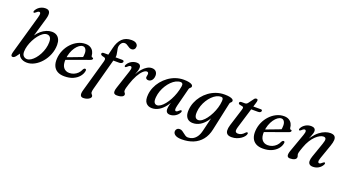

<svg xmlns="http://www.w3.org/2000/svg" viewBox="-62 -1449 4420 2433"><g transform="rotate(20 2148.0 -232.5)"><path d="M184 -578Q195.5 -618 191.8 -633.5Q188 -649 174.5 -649Q166.5 -649 157 -644Q147.5 -639 134 -626Q126 -618.5 120.5 -616.5Q115 -614.5 110 -616.5Q104.5 -619.5 104.5 -627.2Q104.5 -635 110.5 -646Q122.5 -668 141.5 -684.2Q160.5 -700.5 184.5 -709.5Q208.5 -718.5 235 -718.5Q280.5 -718.5 292.2 -687.5Q304 -656.5 287 -598L189 -260.5L170 -260Q187 -306 213 -344.2Q239 -382.5 271.5 -409.8Q304 -437 340 -452Q376 -467 413 -467Q450 -467 476.2 -451.2Q502.5 -435.5 516.5 -405.2Q530.5 -375 530.5 -332Q530 -263 505 -201.2Q480 -139.5 438.8 -91.8Q397.5 -44 347.2 -16.8Q297 10.5 246 10.5Q191 10.5 155.5 -18.8Q120 -48 123 -104.5L145 -94L90 -19.5Q78.5 -6.5 69.2 -1.5Q60 3.5 51 3.5Q41.5 3.5 35.8 -2.2Q30 -8 30 -20.8Q30 -33.5 35.5 -55.5ZM363 -415Q337 -414.5 309.5 -395Q282 -375.5 256.5 -343.2Q231 -311 210.5 -271Q190 -231 178 -189.2Q166 -147.5 165.5 -110Q165 -70 184.8 -51.2Q204.5 -32.5 232 -32.5Q257 -32.5 283.8 -49.5Q310.5 -66.5 335.5 -95.8Q360.5 -125 380.8 -163.5Q401 -202 412.8 -245Q424.5 -288 424.5 -331.5Q425 -362 417 -380.5Q409 -399 395 -407.2Q381 -415.5 363 -415Z M642 -206.5Q642 -206.5 660.5 -213.5Q679 -220.5 709.2 -231.8Q739.5 -243 774.2 -256.2Q809 -269.5 842.2 -282Q875.5 -294.5 900 -304L888.5 -288Q892.5 -300.5 894.5 -316Q896.5 -331.5 896.5 -352.5Q896.5 -386.5 882.2 -408Q868 -429.5 844 -429.5Q820.5 -429.5 795.5 -411.8Q770.5 -394 748.5 -362.5Q726.5 -331 711.5 -289Q696.5 -247 693 -198.5Q687.5 -125 715.5 -88Q743.5 -51 795 -51Q826 -51 854.8 -62.8Q883.5 -74.5 906.8 -97.2Q930 -120 943 -152Q950 -163 955.8 -166.8Q961.5 -170.5 968 -170.5Q976 -170.5 980.5 -163.8Q985 -157 981.5 -141.5Q974.5 -103 945.2 -68Q916 -33 867 -11.2Q818 10.5 750.5 10.5Q693 10.5 655.2 -11.2Q617.5 -33 600.5 -73.2Q583.5 -113.5 587 -169.5Q591 -230 614.8 -283.5Q638.5 -337 677.2 -378.5Q716 -420 764.5 -444Q813 -468 866.5 -468Q905.5 -468 932.2 -452.5Q959 -437 973 -411Q987 -385 989 -353Q990 -345.5 993.5 -340.5Q997 -335.5 1003.5 -335.5Q1010.5 -336 1014 -332.8Q1017.5 -329.5 1017.5 -323.5Q1017.5 -316 1011 -309.2Q1004.5 -302.5 985.5 -296Q965.5 -289 933 -277.2Q900.5 -265.5 862.2 -251.8Q824 -238 786 -224.2Q748 -210.5 716.2 -199Q684.5 -187.5 665.2 -180.5Q646 -173.5 646 -173.5Z M1225 -389.5 1242.5 -438 1365.5 -437.5Q1379 -437.5 1386 -433.8Q1393 -430 1393 -420Q1393 -411.5 1386.5 -404.5Q1380 -397.5 1369.2 -393.5Q1358.5 -389.5 1344 -389.5ZM1093.5 -419Q1093.5 -427.5 1100.2 -433Q1107 -438.5 1121 -438.5H1182L1205.5 -536.5Q1225.5 -622.5 1272.2 -668Q1319 -713.5 1396.5 -713.5Q1441 -713.5 1462 -696.2Q1483 -679 1483 -656.5Q1483 -633 1469.2 -618.2Q1455.5 -603.5 1432.5 -603.5Q1417.5 -603.5 1404.5 -610.2Q1391.5 -617 1379.8 -625.5Q1368 -634 1355.8 -640.5Q1343.5 -647 1330 -647Q1305.5 -647 1289.5 -630.5Q1273.5 -614 1267.5 -587Q1264 -571 1266.8 -551.8Q1269.5 -532.5 1274.5 -512Q1279.5 -491.5 1281.5 -471Q1283.5 -450.5 1278.5 -431.5L1153.5 30.5Q1149.5 45 1147.5 56.8Q1145.5 68.5 1145.5 78.5Q1145.5 91 1151.5 99Q1157.5 107 1163.5 114.2Q1169.5 121.5 1169.5 132Q1169.5 146 1155.2 158.5Q1141 171 1118.2 178.8Q1095.5 186.5 1070.5 186.5Q1040.5 186.5 1031.5 164.5Q1022.5 142.5 1035 97.5L1158 -337Q1166.5 -365.5 1159 -378.5Q1151.5 -391.5 1118 -395.5Q1103 -401 1098.2 -406.8Q1093.5 -412.5 1093.5 -419Z M1432.5 -365.5Q1426.5 -368.5 1426.8 -376Q1427 -383.5 1433 -395Q1445 -417 1464.2 -433.2Q1483.5 -449.5 1507.8 -458.5Q1532 -467.5 1558 -467.5Q1583.5 -467.5 1597.8 -455Q1612 -442.5 1612 -418.5Q1612 -397.5 1603.2 -370Q1594.5 -342.5 1582.8 -312.5Q1571 -282.5 1561.5 -255.2Q1552 -228 1550.5 -208L1542.5 -209Q1558.5 -268 1583 -315.8Q1607.5 -363.5 1637 -397.2Q1666.5 -431 1698 -449.2Q1729.5 -467.5 1760.5 -467.5Q1798 -467.5 1817 -446.2Q1836 -425 1835.5 -390.5Q1834.5 -364 1825 -345.2Q1815.5 -326.5 1800.8 -316.5Q1786 -306.5 1768.5 -306.5Q1749.5 -306.5 1740.5 -315.5Q1731.5 -324.5 1731.5 -336Q1731.5 -347 1734.8 -356.8Q1738 -366.5 1738 -377.5Q1738 -390 1732.2 -397.5Q1726.5 -405 1713.5 -405Q1692 -405 1663.8 -378.8Q1635.5 -352.5 1606.8 -301.2Q1578 -250 1553.5 -174Q1542 -139.5 1536.8 -118.8Q1531.5 -98 1531.5 -81.5Q1531.5 -69.5 1536.2 -62.8Q1541 -56 1546 -49.8Q1551 -43.5 1551 -32Q1551 -20.5 1540.2 -10.5Q1529.5 -0.5 1509 5Q1488.5 10.5 1458 10.5Q1435 10.5 1424 0.2Q1413 -10 1413.5 -31.2Q1414 -52.5 1425 -84.5L1505 -327Q1518.5 -366.5 1514.5 -382.5Q1510.5 -398.5 1497 -398.5Q1489 -398.5 1479.5 -393.2Q1470 -388 1456.5 -374.5Q1448.5 -367.5 1443 -365.5Q1437.5 -363.5 1432.5 -365.5Z M2223 -129.5Q2213 -88.5 2216.5 -73.2Q2220 -58 2231.5 -58Q2240.5 -58 2249.5 -63.2Q2258.5 -68.5 2272 -81.5Q2280 -89 2285.5 -91Q2291 -93 2296 -90.5Q2301.5 -87.5 2301.5 -80Q2301.5 -72.5 2295.5 -61Q2277.5 -28.5 2244.2 -9Q2211 10.5 2176 10.5Q2147 10.5 2132.8 -4Q2118.5 -18.5 2118.5 -46Q2118.5 -57.5 2120.5 -71.5Q2122.5 -85.5 2127.5 -106.2Q2132.5 -127 2141.5 -157.8Q2150.5 -188.5 2164.5 -233.5L2174 -217Q2146.5 -144.5 2107.8 -93.5Q2069 -42.5 2023.8 -16Q1978.5 10.5 1931 10.5Q1878.5 10.5 1849.5 -24.8Q1820.5 -60 1828 -137Q1833 -187 1853.5 -235.2Q1874 -283.5 1908 -325.5Q1942 -367.5 1986 -399.5Q2030 -431.5 2082 -449.5Q2134 -467.5 2190.5 -467.5Q2233 -467.5 2261 -461.2Q2289 -455 2302.8 -444.8Q2316.5 -434.5 2315.5 -421Q2314.5 -410.5 2308.2 -404.5Q2302 -398.5 2295.2 -392.2Q2288.5 -386 2286 -375.5ZM1933.5 -141Q1928.5 -89.5 1941.8 -68.2Q1955 -47 1980 -47Q2002.5 -47 2028.2 -65Q2054 -83 2079.8 -114.8Q2105.5 -146.5 2128 -188.2Q2150.5 -230 2167.2 -278.2Q2184 -326.5 2192 -377Q2196 -403 2188.2 -414.5Q2180.5 -426 2163 -426Q2131.5 -426 2100.5 -410.2Q2069.5 -394.5 2041.2 -366.2Q2013 -338 1990 -301.5Q1967 -265 1952.2 -224Q1937.5 -183 1933.5 -141Z M2753 -1.5Q2735 84 2689.2 140.5Q2643.5 197 2575.8 224.8Q2508 252.5 2422.5 252.5Q2363.5 252.5 2334.5 234Q2305.5 215.5 2305.5 186.5Q2305.5 166.5 2319.2 152.5Q2333 138.5 2356.5 138.5Q2375 138.5 2391 148.2Q2407 158 2422.2 171Q2437.5 184 2453.2 193.5Q2469 203 2486.5 203Q2519.5 203 2549.5 188.5Q2579.5 174 2602.8 141.5Q2626 109 2638.5 55L2702.5 -211L2718.5 -200.5Q2692.5 -134 2655.8 -86.5Q2619 -39 2575 -14.2Q2531 10.5 2482.5 10.5Q2448 10.5 2423.2 -4.8Q2398.5 -20 2386.2 -51.2Q2374 -82.5 2378 -131.5Q2382 -183 2401.8 -232Q2421.5 -281 2454.8 -323.8Q2488 -366.5 2532.2 -399Q2576.5 -431.5 2629.2 -449.8Q2682 -468 2740.5 -468Q2782 -468 2809.5 -462.2Q2837 -456.5 2850.2 -446.5Q2863.5 -436.5 2862 -424.5Q2861 -413 2855.2 -407.5Q2849.5 -402 2843.2 -396.2Q2837 -390.5 2834.5 -379ZM2484.5 -141.5Q2481.5 -106.5 2487.8 -86.2Q2494 -66 2506.2 -57.5Q2518.5 -49 2534 -49Q2559.5 -49 2586.5 -69Q2613.5 -89 2638.8 -122.8Q2664 -156.5 2685.2 -198.8Q2706.5 -241 2720 -286.8Q2733.5 -332.5 2736.5 -375Q2739.5 -402 2732.2 -414Q2725 -426 2707.5 -426Q2678 -426 2647.5 -410.5Q2617 -395 2589 -367.2Q2561 -339.5 2538.5 -303.2Q2516 -267 2501.8 -225.8Q2487.5 -184.5 2484.5 -141.5Z M3002 -404 2963 -412Q2954.5 -414.5 2950.5 -419.5Q2946.5 -424.5 2946.5 -431.5Q2946.5 -440.5 2953.8 -445.8Q2961 -451 2974 -451H3018Q3030 -451 3039 -455.5Q3048 -460 3055.5 -469L3109.5 -542Q3116 -550.5 3123 -553.5Q3130 -556.5 3138 -556.5Q3147 -556.5 3151.8 -551.8Q3156.5 -547 3156.5 -538Q3156.5 -532.5 3155 -523.5Q3153.5 -514.5 3149.5 -502.5L3040.5 -144.5Q3024.5 -93.5 3032.5 -76.5Q3040.5 -59.5 3068 -59.5Q3091 -59.5 3111.2 -69.8Q3131.5 -80 3153.5 -104Q3159.5 -110.5 3163.8 -113Q3168 -115.5 3172.5 -115.5Q3178.5 -115.5 3181.8 -111.5Q3185 -107.5 3184 -100.5Q3182.5 -84 3168 -64.8Q3153.5 -45.5 3129.2 -28.5Q3105 -11.5 3073.5 -0.5Q3042 10.5 3005.5 10.5Q2967 10.5 2947.5 -5.2Q2928 -21 2926 -51.8Q2924 -82.5 2937.5 -127L3009.5 -356.5Q3017.5 -381.5 3015.5 -391.2Q3013.5 -401 3002 -404ZM3086.5 -406.5 3100.5 -449.5H3235.5Q3253.5 -449.5 3253.5 -434Q3253.5 -421 3242.2 -413.8Q3231 -406.5 3212 -406.5Z M3318.5 -206.5Q3318.5 -206.5 3337 -213.5Q3355.5 -220.5 3385.8 -231.8Q3416 -243 3450.8 -256.2Q3485.5 -269.5 3518.8 -282Q3552 -294.5 3576.5 -304L3565 -288Q3569 -300.5 3571 -316Q3573 -331.5 3573 -352.5Q3573 -386.5 3558.8 -408Q3544.5 -429.5 3520.5 -429.5Q3497 -429.5 3472 -411.8Q3447 -394 3425 -362.5Q3403 -331 3388 -289Q3373 -247 3369.5 -198.5Q3364 -125 3392 -88Q3420 -51 3471.5 -51Q3502.5 -51 3531.2 -62.8Q3560 -74.5 3583.2 -97.2Q3606.5 -120 3619.5 -152Q3626.5 -163 3632.2 -166.8Q3638 -170.5 3644.5 -170.5Q3652.5 -170.5 3657 -163.8Q3661.5 -157 3658 -141.5Q3651 -103 3621.8 -68Q3592.5 -33 3543.5 -11.2Q3494.5 10.5 3427 10.5Q3369.5 10.5 3331.8 -11.2Q3294 -33 3277 -73.2Q3260 -113.5 3263.5 -169.5Q3267.5 -230 3291.2 -283.5Q3315 -337 3353.8 -378.5Q3392.5 -420 3441 -444Q3489.5 -468 3543 -468Q3582 -468 3608.8 -452.5Q3635.5 -437 3649.5 -411Q3663.5 -385 3665.5 -353Q3666.5 -345.5 3670 -340.5Q3673.5 -335.5 3680 -335.5Q3687 -336 3690.5 -332.8Q3694 -329.5 3694 -323.5Q3694 -316 3687.5 -309.2Q3681 -302.5 3662 -296Q3642 -289 3609.5 -277.2Q3577 -265.5 3538.8 -251.8Q3500.5 -238 3462.5 -224.2Q3424.5 -210.5 3392.8 -199Q3361 -187.5 3341.8 -180.5Q3322.5 -173.5 3322.5 -173.5Z M3782 -365.5Q3776.5 -368.5 3776.5 -376.2Q3776.5 -384 3782.5 -395Q3801 -428 3834.8 -447.8Q3868.5 -467.5 3909.5 -467.5Q3937 -467.5 3952.8 -455.2Q3968.5 -443 3968.5 -419Q3968.5 -404.5 3962.8 -385.8Q3957 -367 3946.5 -341Q3936 -315 3920.8 -278.2Q3905.5 -241.5 3887 -191L3885 -212Q3914 -284 3950 -333Q3986 -382 4024.5 -411.8Q4063 -441.5 4099.8 -454.5Q4136.5 -467.5 4166.5 -467.5Q4208.5 -467.5 4226 -449.8Q4243.5 -432 4241.8 -399Q4240 -366 4224 -320.5L4157 -129.5Q4143 -90 4146.8 -74.2Q4150.5 -58.5 4163.5 -58.5Q4172 -58.5 4181.2 -63.8Q4190.5 -69 4204 -82Q4212.5 -89.5 4217.8 -91.5Q4223 -93.5 4228 -91.5Q4234 -88.5 4233.8 -80.8Q4233.5 -73 4228 -62Q4210 -29 4176.5 -9.2Q4143 10.5 4102 10.5Q4071.5 10.5 4055.8 -3.5Q4040 -17.5 4039.2 -44.5Q4038.5 -71.5 4052 -109.5L4120.5 -306Q4138.5 -356 4132.8 -376Q4127 -396 4100 -396Q4079.5 -396 4052.8 -382.5Q4026 -369 3997.8 -342Q3969.5 -315 3943.8 -274Q3918 -233 3898.5 -178.5Q3887.5 -147.5 3881.2 -128.5Q3875 -109.5 3872.5 -98.5Q3870 -87.5 3870 -80Q3870 -67 3874.2 -58Q3878.5 -49 3878.5 -36.5Q3878.5 -15 3855.5 -2.2Q3832.5 10.5 3794 10.5Q3762.5 10.5 3756 -13Q3749.5 -36.5 3767.5 -86L3853.5 -327Q3867.5 -366.5 3864 -382.5Q3860.5 -398.5 3846.5 -398.5Q3838.5 -398.5 3829 -393.2Q3819.5 -388 3806 -374.5Q3798 -367.5 3792.5 -365.5Q3787 -363.5 3782 -365.5Z"/></g></svg>

Font: Fraunces
Style: Italic
Weight: 400
Italic angle: -16°
Version: Version 1.000;[b76b70a41]